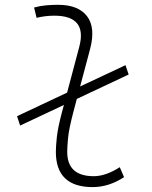

<svg xmlns="http://www.w3.org/2000/svg" viewBox="-20 -762 626 792"><path d="M63 -244.1 50.3 -282.7 256.8 -379.9 307.1 -569.3Q340.8 -697.3 204.1 -697.3Q167.5 -697.3 130.9 -688.5L120.6 -731Q145 -737.8 169.9 -740Q194.8 -742.2 219.7 -742.2Q302.7 -742.2 338.9 -695.3Q375 -648.4 351.6 -559.6L310.5 -405.3L497.6 -493.2L510.7 -454.6L296.9 -354L282.7 -300.3Q264.2 -230 260.7 -192.1Q257.3 -154.3 257.3 -138.2Q255.9 -35.2 366.7 -35.2Q416 -35.2 474.1 -72.3L491.7 -31.2Q428.7 9.8 362.3 9.8Q210.4 9.8 210.4 -135.7Q210.4 -157.2 214.4 -195.6Q218.3 -233.9 235.8 -300.3L243.7 -329.1Z"/></svg>

Font: Cascadia Code NF ExtraLight
Style: Italic
Weight: 200
Italic angle: -10°
Monospace: yes
Designer: Aaron Bell
Foundry: Saja Typeworks
Version: Version 2404.023; ttfautohint (v1.8.4)